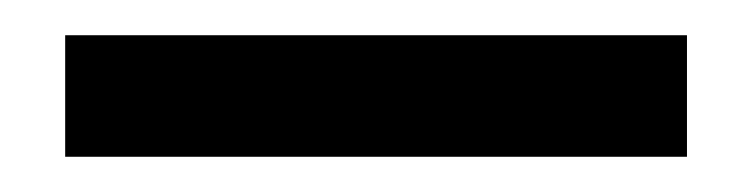

<svg xmlns="http://www.w3.org/2000/svg" viewBox="-20 -730 427 109"><path d="M17 -710H370V-641H17Z"/></svg>

Font: Parkinsans Light
Style: Regular
Weight: 400
Version: Version 1.000